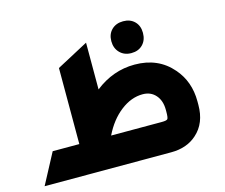

<svg xmlns="http://www.w3.org/2000/svg" viewBox="-99 -835 1134 968"><g transform="rotate(-15 467.5 -350.5)"><path d="M617 -535Q580 -535 557 -558.5Q534 -582 534 -619Q534 -656 557 -678.5Q580 -701 617 -701Q654 -701 676.5 -678.5Q699 -656 699 -619Q699 -581 676.5 -558Q654 -535 617 -535ZM20 0 105 -160H244V-557L409 -645V-401Q503 -475 616 -475Q739 -475 812 -390Q875 -318 875 -214V-196Q875 -100 815 -47Q763 0 681 0ZM410 -160H676Q700 -160 705 -166.5Q710 -173 710 -204V-214Q710 -262 684.5 -291Q659 -320 617 -320Q557 -320 501.5 -277Q446 -234 410 -160Z"/></g></svg>

Font: Tajawal Black
Style: Regular
Weight: 900
Designer: Boutros Fonts
Foundry: Created by Boutros International 2017
Version: Version 1.700